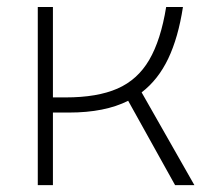

<svg xmlns="http://www.w3.org/2000/svg" viewBox="-20 -538 626 558"><path d="M89.8 0V-517.6H133.8V-254.9H170.9Q262.7 -254.9 321.3 -280.5Q379.9 -306.2 413.6 -363.8Q447.3 -421.4 462.9 -517.6H511.7Q498 -428.7 468.8 -367.4Q439.5 -306.2 391.6 -269.5L544.9 0H488.8L352.5 -245.1Q284.7 -210.9 180.7 -210.9H133.8V0Z"/></svg>

Font: Caskaydia Cove ExtraLight
Style: Regular
Weight: 200
Monospace: yes
Designer: Aaron Bell
Foundry: Saja Typeworks
Version: Version 4.300; ttfautohint (v1.8.3)